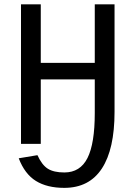

<svg xmlns="http://www.w3.org/2000/svg" viewBox="-20 -679 640 906"><path d="M427.2 -304.2H172.4V0H79.1V-658.7H172.4V-382.3H427.2V-658.7H520.5V-150.9Q520.5 24.9 460.7 116.2Q400.9 207.5 283.2 207.5Q202.1 207.5 149.4 174.8Q96.7 142.1 68.4 67.9L156.7 53.2Q177.7 99.6 205.8 117.2Q233.9 134.8 283.7 134.8Q358.4 134.8 392.8 66.7Q427.2 -1.5 427.2 -145.5Z"/></svg>

Font: Cousine
Style: Regular
Weight: 400
Monospace: yes
Designer: Steve Matteson
Foundry: Monotype Imaging Inc.
Version: Version 1.21